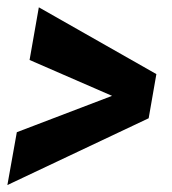

<svg xmlns="http://www.w3.org/2000/svg" viewBox="-35 -510 478 533"><path d="M-14.5 3.7 377.7 -181.7 399.1 -304.3 72.8 -489.7 47.1 -343.5 276.1 -243.9 11.7 -143Z"/></svg>

Font: Anybody Thin
Style: Italic
Weight: 100
Italic angle: -10°
Designer: Tyler Finck
Foundry: Etcetera Type Company
Version: Version 1.114;gftools[0.9.25]